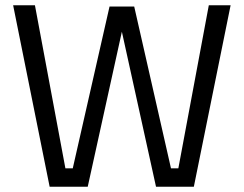

<svg xmlns="http://www.w3.org/2000/svg" viewBox="-20 -711 928 731"><path d="M169 0 30 -691H113L229 -70H257L397 -686H491L631 -70H659L775 -691H858L718 0H574L437 -622H451L314 0Z"/></svg>

Font: Cairo Play
Style: Regular
Weight: 400
Designer: Mohamed Gaber, Accademia di Belle Arti di Urbino
Foundry: Kief Type Foundry, Accademia di Belle Arti di Urbino
Version: Version 3.119